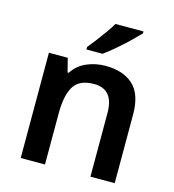

<svg xmlns="http://www.w3.org/2000/svg" viewBox="-113 -861 867 955"><g transform="rotate(15 321.0 -383.0)"><path d="M371 -552Q462 -552 513.5 -505Q565 -458 565 -353V0H440V-328Q440 -450 339 -450Q263 -450 234.5 -402.5Q206 -355 206 -265V0H81V-542H178L196 -471H202Q229 -513 274.5 -532.5Q320 -552 371 -552ZM508 -756Q491 -738 461 -709Q431 -680 398 -652Q365 -624 340 -606H257V-619Q272 -637 292 -663Q312 -689 331.5 -716.5Q351 -744 364 -766H508Z"/></g></svg>

Font: Noto Sans Medefaidrin SemiBold
Style: Regular
Weight: 600
Designer: Dalton Maag Ltd
Foundry: Dalton Maag Ltd
Version: Version 1.002; ttfautohint (v1.8.4.7-5d5b)